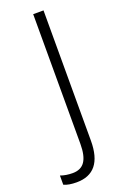

<svg xmlns="http://www.w3.org/2000/svg" viewBox="-238 -763 637 996"><g transform="rotate(-20 80.5 -265.5)"><path d="M-68 171V120Q-38 131 -1 131Q45 131 66.5 99.5Q88 68 88 2V-714H145V5Q145 183 2 183Q-41 183 -68 171Z"/></g></svg>

Font: Noto Sans UI NarrowLight
Style: Regular
Weight: 300
Width: 4
Designer: Monotype Design Team
Foundry: Monotype Imaging Inc.
Version: Version 1.001